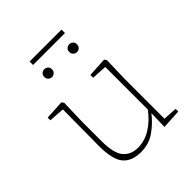

<svg xmlns="http://www.w3.org/2000/svg" viewBox="-209 -878 1021 1021"><g transform="rotate(-45 302.0 -367.0)"><path d="M261 13Q191 13 157.5 -28Q124 -69 125 -175L127 -442L39 -448V-468L148 -474L157 -462L153 -324V-178Q153 -87 182.5 -51Q212 -15 266 -15Q316 -15 362 -43Q408 -71 446 -122V-442L360 -447V-468L469 -474L478 -462L474 -324V-25L553 -20V0L443 6L446 -95Q411 -50 365.5 -18.5Q320 13 261 13ZM208 -604Q197 -604 188 -612Q179 -620 179 -634Q179 -648 188 -655.5Q197 -663 208 -663Q219 -663 228 -655.5Q237 -648 237 -634Q237 -620 228 -612Q219 -604 208 -604ZM396 -604Q385 -604 376 -612Q367 -620 367 -634Q367 -648 376 -655.5Q385 -663 396 -663Q407 -663 416 -655.5Q425 -648 425 -634Q425 -620 416 -612Q407 -604 396 -604ZM182 -721V-747H422V-721Z"/></g></svg>

Font: Source Serif Pro ExtraLight
Style: Regular
Weight: 200
Designer: Frank Grießhammer
Foundry: Adobe Systems Incorporated
Version: Version 3.001;hotconv 1.0.111;makeotfexe 2.5.65597